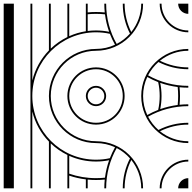

<svg xmlns="http://www.w3.org/2000/svg" viewBox="-20 -1020 1040 1040"><path d="M945 -1000C945 -969.6 969.6 -945 1000 -945V-1000ZM945 0H1000V-55C969.6 -55 945 -30.4 945 0ZM0 0H55V-1000H0ZM445 -500C445 -469.6 469.6 -445 500 -445C531.3 -445 555 -469.8 555 -500C555 -530.4 530.4 -555 500 -555C469.6 -555 445 -530.4 445 -500ZM455 -500C455 -524.8 475.2 -545 500 -545C524.8 -545 545 -524.8 545 -500C545 -475 525.9 -455 500 -455C475.2 -455 455 -475.2 455 -500ZM345 -500C345 -414.4 414.4 -345 500 -345C586.5 -345 655 -414.5 655 -500C655 -585.6 585.6 -655 500 -655C414.4 -655 345 -585.6 345 -500ZM355 -500C355 -580 420 -645 500 -645C580 -645 645 -580 645 -500C645 -419.9 581.1 -355 500 -355C420 -355 355 -420 355 -500ZM155 -500C155 -690.4 309.6 -845 500 -845C525.8 -845 551 -842.2 575.2 -836.8C583.1 -816.3 592.4 -796.6 603 -777.7C571.7 -763.1 536.8 -755 500 -755C359.2 -755 245 -640.8 245 -500C245 -359.2 359.2 -245 500 -245C536.9 -245 571.8 -236.9 603.1 -222.5C592.4 -203.5 583.1 -183.7 575.2 -163.2C551 -157.8 526.8 -155 500 -155C309.6 -155 155 -309.6 155 -500ZM145 0H155V-416C170.1 -353.7 201.8 -297.7 245 -253.1V0H255V-243.2C281.4 -217.9 311.8 -196.7 345 -180.6V0H355V-68.6C383.8 -58.9 413.9 -52 445 -48.3V0H455V-47.2C469.8 -45.7 484.8 -45 500 -45C516.9 -45 532 -45.8 547.4 -47.4C545.8 -31.8 545 -16 545 0H555C555 -79.3 575.7 -153.7 612.1 -218.1C639.5 -204 663.9 -184.9 684.1 -162C659.1 -113.4 645 -58.3 645 0H655C655 -55.2 668 -107.4 691.1 -153.7C724.9 -111.7 745 -58.2 745 0H755C755 -140.7 641.8 -255 500 -255C364.8 -255 255 -364.8 255 -500C255 -635.2 364.8 -745 500 -745C640.8 -745 755 -859.2 755 -1000H745C745 -941.9 724.8 -888.6 691 -846.5C667.9 -892.8 655 -944.9 655 -1000H645C645 -941.8 659.1 -886.8 684 -838.2C663.8 -815.3 639.4 -796.2 612 -782.1C575.7 -846.5 555 -920.8 555 -1000H545C545 -984 545.8 -968.1 547.4 -952.6C531.9 -954.2 516 -955 500 -955C484.8 -955 469.8 -954.3 455 -952.8V-1000H445V-850.8C413.4 -845.8 383.2 -836.8 355 -824.1V-1000H345V-819.4C311.8 -803.3 281.4 -782.1 255 -756.8V-1000H245V-746.9C201.8 -702.3 170.1 -646.3 155 -584V-1000H145V-500ZM455 -852.2V-942.8C469.8 -944.2 484.8 -945 500 -945C516.4 -945 532.7 -944.1 548.6 -942.4C552.8 -909.7 560.4 -878 571.1 -847.9C548.1 -852.5 524.3 -855 500 -855C484.8 -855 469.7 -854 455 -852.2ZM355 -79.2V-175.9C399.3 -156 448.4 -145 500 -145C525.2 -145 548.3 -147.5 571.1 -152.1C560.4 -122 552.8 -90.3 548.6 -57.6C532.8 -55.9 517.4 -55 500 -55C449.2 -55 400.5 -63.5 355 -79.2ZM845 0H855C855 -80 920 -145 1000 -145V-155C914.4 -155 845 -85.6 845 0ZM845 -1000C845 -914.4 914.4 -845 1000 -845V-855C920 -855 855 -920 855 -1000ZM745 -500C745 -359.2 859.2 -245 1000 -245V-255C941.9 -255 888.6 -275.2 846.5 -309C892.8 -332.1 944.9 -345 1000 -345V-355C941.8 -355 886.8 -340.9 838.2 -316C815.3 -336.2 796.2 -360.6 782.1 -388C846.5 -424.3 920.8 -445 1000 -445V-455C984 -455 968.1 -454.2 952.6 -452.6C954.2 -468.1 955 -484 955 -500C955 -516 954.2 -531.9 952.6 -547.4C968.1 -545.8 984 -545 1000 -545V-555C920.8 -555 846.5 -575.7 782.1 -612C796.2 -639.4 815.3 -663.8 838.2 -684C886.8 -659.1 941.8 -645 1000 -645V-655C944.9 -655 892.8 -667.9 846.5 -691C888.6 -724.8 941.9 -745 1000 -745V-755C859.2 -755 745 -640.8 745 -500ZM755 -500C755 -536.8 763.1 -571.7 777.7 -603C796.6 -592.4 816.3 -583.1 836.8 -575.2C842.2 -551 845 -525.8 845 -500C845 -474.2 842.2 -449 836.8 -424.8C816.3 -416.9 796.6 -407.6 777.7 -397C763.1 -428.3 755 -463.2 755 -500ZM847.9 -428.9C852.5 -451.9 855 -475.7 855 -500C855 -524.3 852.5 -548.1 847.9 -571.1C878 -560.4 909.7 -552.8 942.4 -548.6C944.1 -532.7 945 -516.4 945 -500C945 -483.6 944.1 -467.3 942.4 -451.4C909.7 -447.2 878 -439.6 847.9 -428.9Z"/></svg>

Font: GlukFramesM7
Style: Medium
Weight: 500
Monospace: yes
Designer: gluk
Foundry: gluk
Version: Version 1.01